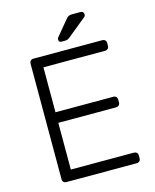

<svg xmlns="http://www.w3.org/2000/svg" viewBox="-128 -966 849 1052"><g transform="rotate(-15 296.0 -440.0)"><path d="M537 -37V-22Q537 -12 530.5 -6Q524 0 514 0H116Q106 0 100 -6Q94 -12 94 -22V-677Q94 -687 100 -693.5Q106 -700 116 -700H506Q517 -700 523 -694Q529 -688 529 -677V-662Q529 -652 522.5 -646Q516 -640 506 -640H157V-385H484Q495 -385 501 -379Q507 -373 507 -362V-347Q507 -337 500.5 -331Q494 -325 484 -325H157V-60H514Q525 -60 531 -54Q537 -48 537 -37ZM385 -880H431Q450 -880 450 -861Q450 -854 445 -849L336 -760Q328 -754 322 -752Q316 -750 305 -750H290Q274 -750 274 -766Q274 -774 279 -779L348 -862Q357 -873 364 -876.5Q371 -880 385 -880Z"/></g></svg>

Font: Rubik
Style: Regular
Weight: 300
Designer: Hubert & Fischer
Foundry: Hubert & Fischer
Version: Version 1.100